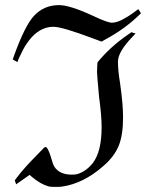

<svg xmlns="http://www.w3.org/2000/svg" viewBox="-20 -706 594 752"><path d="M522 -670Q532 -655 532 -654Q471 -593 390 -550L378 -543L343 -556Q223 -601 190 -601Q180 -601 174 -600Q122 -592 84 -534Q73 -519 53 -476Q49 -463 48 -463Q44 -465 39 -468L30 -473L35 -488Q78 -607 114 -645Q153 -686 211 -686Q253 -686 342 -645Q399 -618 417 -617Q435 -617 457 -628Q488 -644 517 -667ZM43 16Q43 15 42 12Q41 9 39.5 5.5Q38 2 38 0L48 -13Q76 -50 123 -97L150 -125Q154 -130 159 -130Q167 -130 179 -92Q187 -62 193 -53Q213 -22 261 -22Q276 -22 282 -24Q317 -34 344 -68Q378 -113 378 -208Q378 -253 368 -327Q360 -413 360 -424Q360 -430 360.5 -439.5Q361 -449 361 -451L362 -462Q412 -523 482 -571L495 -580L503 -577L511 -575L499 -562Q442 -503 442 -465Q442 -430 450 -382Q462 -300 462 -246Q462 -176 444.5 -134Q427 -92 385 -56Q307 13 222 25Q217 26 195 26Q176 26 170 24Q138 15 104 -14L96 -21Z"/></svg>

Font: MathJax_Fraktur
Style: Regular
Weight: 400
Version: Version 1.1